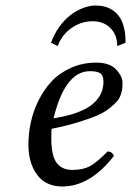

<svg xmlns="http://www.w3.org/2000/svg" viewBox="-20 -666 475 696"><path d="M355 -370Q355 -392 344 -400Q333 -408 306 -408Q216 -408 174 -237Q206 -242 235 -250Q264 -258 292.5 -273Q321 -288 338 -313Q355 -338 355 -370ZM167 -199Q166 -191 166 -165Q166 -101 185.5 -75.5Q205 -50 242 -50Q279 -50 304 -62.5Q329 -75 370 -117Q386 -117 393 -101Q307 10 206 10Q146 10 114.5 -32.5Q83 -75 83 -142Q83 -181 91.5 -221.5Q100 -262 119.5 -301.5Q139 -341 167 -371Q195 -401 237 -420Q279 -439 329 -439Q377 -439 400.5 -414.5Q424 -390 424 -365Q424 -352 423.5 -346Q423 -340 418.5 -325Q414 -310 405 -299.5Q396 -289 377.5 -274Q359 -259 332.5 -247.5Q306 -236 263.5 -223Q221 -210 167 -199ZM405 -499Q405 -539 380.5 -564Q356 -589 315.5 -589Q275 -589 240 -565Q205 -541 189 -499L165 -511Q176 -542 194.5 -568Q213 -594 235 -611Q257 -628 281 -637Q305 -646 327 -646Q362 -646 387 -630Q412 -614 424 -583.5Q436 -553 435 -511Z"/></svg>

Font: Linux Libertine O
Style: Italic
Weight: 400
Italic angle: -12°
Designer: Philipp H. Poll
Foundry: Philipp H. Poll
Version: Version 5.1.6